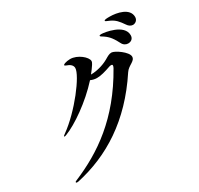

<svg xmlns="http://www.w3.org/2000/svg" viewBox="-176 -1074 1353 1303"><g transform="rotate(-30 500.0 -423.0)"><path d="M828 -855C809 -855 785 -855 785 -847C785 -841 798 -839 816 -830C853 -813 870 -792 897 -753C907 -737 923 -727 938 -727C955 -727 977 -740 977 -767C977 -836 884 -855 828 -855ZM719 -781C711 -781 704 -780 704 -775C704 -770 714 -766 727 -757C764 -732 782 -703 802 -664C812 -643 830 -634 847 -634C867 -634 889 -645 889 -675C889 -760 745 -781 719 -781ZM716 -638C698 -638 684 -629 660 -615C618 -591 564 -578 525 -578H522C536 -595 549 -613 561 -631C567 -641 571 -648 571 -656C571 -687 509 -740 451 -740C435 -740 420 -737 408 -733C401 -730 396 -727 396 -724C396 -721 399 -718 408 -715C433 -707 452 -692 452 -670C452 -612 302 -415 169 -320C158 -312 154 -309 154 -306C154 -304 156 -303 158 -303C161 -303 166 -305 172 -307C255 -339 395 -435 497 -548C513 -541 529 -537 546 -537C577 -537 612 -547 658 -563C665 -565 668 -565 672 -565C678 -565 682 -563 682 -557C682 -553 680 -547 676 -539C507 -239 294 -96 80 -6C71 -3 67 0 67 4C67 7 69 9 75 9C78 9 80 9 86 8C336 -47 565 -187 748 -465C774 -505 825 -508 825 -544C825 -581 742 -638 716 -638Z"/></g></svg>

Font: Shippori Mincho OTF SemiBold
Style: Regular
Weight: 600
Designer: FONTDASU
Foundry: FONTDASU / Google Inc. / but / Adobe
Version: Version 3.300;hotconv 1.0.109;makeotfexe 2.5.65596